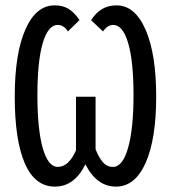

<svg xmlns="http://www.w3.org/2000/svg" viewBox="-20 -689 640 719"><path d="M264.6 -326.7H337.9V-130.4Q348.6 -102.1 364 -83Q379.4 -64 402.8 -64Q439.5 -64 459.7 -135.5Q480 -207 480 -332.5Q480 -459.5 460 -527.6Q439.9 -595.7 403.8 -595.7Q382.8 -595.7 365.7 -571.3L321.3 -613.3Q355.5 -668.9 416.5 -668.9Q485.4 -668.9 525.1 -577.9Q564.9 -486.8 564.9 -327.6Q564.9 -168 525.4 -79.1Q485.8 9.8 414.1 9.8Q342.3 9.8 299.8 -73.7Q258.8 9.8 185.5 9.8Q110.8 9.8 73 -77.1Q35.2 -164.1 35.2 -327.6Q35.2 -487.8 75 -578.4Q114.7 -668.9 184.6 -668.9Q215.3 -668.9 236.8 -655.8Q258.3 -642.6 277.8 -613.8L234.4 -571.3Q218.3 -595.7 196.3 -595.7Q160.2 -595.7 140.1 -527.8Q120.1 -460 120.1 -332.5Q120.1 -204.6 140.1 -134.3Q160.2 -64 196.3 -64Q237.3 -64 264.6 -126Z"/></svg>

Font: Liberation Mono
Style: Regular
Weight: 400
Monospace: yes
Designer: Steve Matteson
Foundry: Ascender Corporation
Version: Version 2.1.5